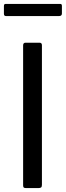

<svg xmlns="http://www.w3.org/2000/svg" viewBox="-21 -960 336 980"><path d="M181 -742Q193 -742 193 -729V-17Q193 -7 189 -3.5Q185 0 175 0H112Q103 0 100 -3Q97 -6 97 -14V-728Q97 -742 109 -742ZM295 -930V-891Q295 -878 280 -878H10Q4 -878 1.5 -881Q-1 -884 -1 -890V-929Q-1 -940 7 -940H287Q295 -940 295 -930Z"/></svg>

Font: Libre Franklin
Style: Regular
Weight: 400
Designer: Pablo Impallari, Rodrigo Fuenzalida, Nhung Nguyen
Foundry: Impallari Type
Version: Version 3.000